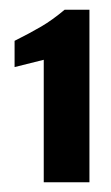

<svg xmlns="http://www.w3.org/2000/svg" viewBox="-20 -611 229 395"><path d="M70 -236V-488L10 -473V-527Q42 -543 65 -556.5Q88 -570 113 -591H164V-236Z"/></svg>

Font: Alumni Sans Black
Style: Regular
Weight: 900
Designer: Robert E. Leuschke
Foundry: Robert E. Leuschke
Version: Version 1.018